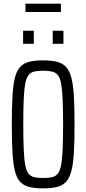

<svg xmlns="http://www.w3.org/2000/svg" viewBox="-20 -1028 475 1056"><path d="M217 8Q171 8 140 0Q109 -8 90 -29Q71 -50 61.5 -89.5Q52 -129 48.5 -191Q45 -253 45 -344Q45 -435 48.5 -497Q52 -559 61.5 -598.5Q71 -638 90 -659Q109 -680 140 -688Q171 -696 217 -696Q263 -696 294 -688Q325 -680 344 -659Q363 -638 373 -598.5Q383 -559 386.5 -497Q390 -435 390 -344Q390 -253 386.5 -191Q383 -129 373 -89.5Q363 -50 344 -29Q325 -8 294.5 0Q264 8 217 8ZM217 -49Q246 -49 266 -53.5Q286 -58 298 -73Q310 -88 316 -119.5Q322 -151 324.5 -205.5Q327 -260 327 -344Q327 -428 324.5 -482.5Q322 -537 316 -568.5Q310 -600 298 -615Q286 -630 266 -634.5Q246 -639 217 -639Q188 -639 168.5 -634.5Q149 -630 137 -615Q125 -600 119 -568.5Q113 -537 110.5 -482.5Q108 -428 108 -344Q108 -260 110.5 -205.5Q113 -151 119 -119.5Q125 -88 137 -73Q149 -58 168.5 -53.5Q188 -49 217 -49ZM107 -787V-859H166V-787ZM270 -787V-859H329V-787ZM120 -962V-1008H315V-962Z"/></svg>

Font: Saira ExtraCondensed
Style: Regular
Weight: 400
Width: 2
Designer: Hector Gatti with collaboration of the Omnibus-Type team
Foundry: Omnibus-Type
Version: Version 1.101